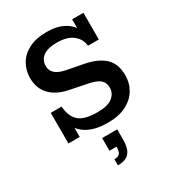

<svg xmlns="http://www.w3.org/2000/svg" viewBox="-198 -705 960 1059"><g transform="rotate(-30 282.0 -176.0)"><path d="M309 10Q236 10 187.5 -14.5Q139 -39 116 -87L134 -79V0H62V-195H131Q135 -133 169 -101Q203 -69 287 -69Q355 -69 384.5 -93.5Q414 -118 414 -153Q414 -185 393 -203.5Q372 -222 320 -232L216 -253Q141 -267 100 -309Q59 -351 59 -418Q59 -466 82 -506Q105 -546 151 -569.5Q197 -593 265 -593Q330 -593 374.5 -568.5Q419 -544 440 -496H422V-583H494V-413H425Q421 -457 385.5 -485.5Q350 -514 283 -514Q242 -514 216 -503Q190 -492 178.5 -473.5Q167 -455 167 -433Q167 -403 188 -384Q209 -365 257 -356L361 -336Q440 -320 481 -281Q522 -242 522 -169Q522 -119 497.5 -78.5Q473 -38 426 -14Q379 10 309 10ZM238 241V202Q263 202 273 190Q283 178 283 148H238V67H334V132Q334 166 325.5 190.5Q317 215 296.5 228Q276 241 238 241Z"/></g></svg>

Font: Rokkitt Medium
Style: Regular
Weight: 500
Version: Version 3.103